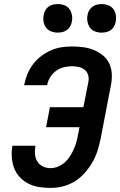

<svg xmlns="http://www.w3.org/2000/svg" viewBox="-20 -910 590 942"><path d="M228 12Q199 12 171 7.5Q143 3 119.5 -9Q96 -21 77.5 -40.5Q59 -60 49.5 -85Q40 -110 38 -138Q36 -166 41 -195H154Q150 -175 151.5 -154.5Q153 -134 163 -118Q173 -102 190 -93.5Q207 -85 228 -85Q246 -85 264.5 -92.5Q283 -100 298 -113.5Q313 -127 323.5 -143.5Q334 -160 342 -178Q350 -196 355 -214Q360 -232 363 -250L370 -286H206L225 -384H389L414 -510Q417 -527 412 -543Q407 -559 394.5 -568.5Q382 -578 366 -581.5Q350 -585 333 -585Q313 -585 293 -580Q273 -575 256 -563Q239 -551 227.5 -533Q216 -515 212 -496L211 -492H98L100 -499Q105 -524 115.5 -549Q126 -574 143 -596Q160 -618 182.5 -635Q205 -652 230 -663Q255 -674 281 -678Q307 -682 332 -682Q360 -682 387.5 -678.5Q415 -675 439.5 -665Q464 -655 484.5 -638.5Q505 -622 516 -598.5Q527 -575 528.5 -547.5Q530 -520 524 -491L474 -231Q468 -202 459 -172.5Q450 -143 434 -115Q418 -87 396 -62Q374 -37 346.5 -20Q319 -3 288.5 4.5Q258 12 228 12ZM478 -750Q461 -750 445.5 -756Q430 -762 421 -775Q412 -788 409 -805Q406 -822 410 -839Q412 -850 418.5 -860.5Q425 -871 435 -878Q445 -885 456.5 -887.5Q468 -890 479 -890Q496 -890 511.5 -884Q527 -878 536.5 -865Q546 -852 548.5 -835Q551 -818 547 -801Q545 -790 539 -779.5Q533 -769 523 -762Q513 -755 501.5 -752.5Q490 -750 478 -750ZM263 -750Q246 -750 230.5 -756Q215 -762 205.5 -775Q196 -788 193.5 -805Q191 -822 195 -839Q197 -850 203 -860.5Q209 -871 219 -878Q229 -885 240.5 -887.5Q252 -890 264 -890Q281 -890 296.5 -884Q312 -878 321 -865Q330 -852 333 -835Q336 -818 332 -801Q330 -790 323.5 -779.5Q317 -769 307 -762Q297 -755 285.5 -752.5Q274 -750 263 -750Z"/></svg>

Font: Lode
Style: Bold Italic
Weight: 700
Italic angle: -11°
Monospace: yes
Designer: Belleve Invis
Foundry: Belleve Invis
Version: Version 29.2.0; ttfautohint (v1.8.3)